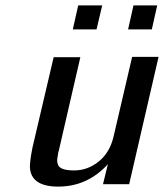

<svg xmlns="http://www.w3.org/2000/svg" viewBox="-20 -682 608 712"><path d="M455 -573 475 -662H563L543 -573ZM250 -573 270 -662H359L338 -573ZM100 -133 179 -470H278L198 -123Q196 -118 195 -110L194 -103Q190 -85 194 -75Q198 -50 255 -50Q305 -50 346 -83Q387 -116 401 -175L470 -471H568L459 1H362L380 -73Q304 10 196 10Q96 10 91 -60Q90 -81 100 -133Z"/></svg>

Font: Coval
Style: Italic
Weight: 400
Foundry: Context Ltd
Version: Version 001.000